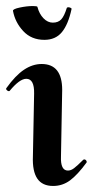

<svg xmlns="http://www.w3.org/2000/svg" viewBox="-25 -607 307 636"><path d="M84 -89 88 -297Q89 -346 62 -346Q40 -346 7 -306Q6 -305 4 -305Q1 -305 -2.5 -308.5Q-6 -312 -4 -315Q26 -357 54.5 -376Q83 -395 113 -395Q181 -395 181 -309L177 -89Q175 -42 200 -42Q210 -42 220.5 -50Q231 -58 250 -77Q252 -79 254 -79Q258 -79 260.5 -75.5Q263 -72 262 -69Q232 -28 207 -9.5Q182 9 151 9Q115 9 98.5 -15.5Q82 -40 84 -89ZM18 -571Q17 -577 40.5 -582Q64 -587 84 -587Q99 -587 99 -584Q105 -561 119 -546.5Q133 -532 150 -532Q168 -532 178 -543Q188 -554 196 -580Q197 -583 201 -583Q205 -583 209 -581Q213 -579 212 -577Q201 -526 180 -500.5Q159 -475 122 -475Q79 -475 52 -504Q25 -533 18 -571Z"/></svg>

Font: Cormorant Upright
Style: Bold
Weight: 700
Designer: Christian Thalmann (Catharsis Fonts)
Foundry: Catharsis Fonts
Version: Version 3.302